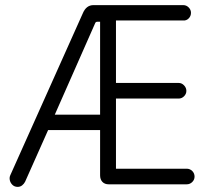

<svg xmlns="http://www.w3.org/2000/svg" viewBox="-20 -720 837 750"><path d="M49 10Q37 10 29 2.5Q21 -5 18.5 -15.5Q16 -26 20 -35L303 -667Q310 -684 320.5 -692Q331 -700 345 -700H696Q708 -700 717 -691Q726 -682 726 -670Q726 -657 717 -648Q708 -639 696 -640H433V-396H678Q690 -396 699 -386.5Q708 -377 708 -365Q708 -353 699 -344Q690 -335 678 -335H433V-61H709Q722 -61 731 -52Q740 -43 740 -30Q740 -18 731 -9Q722 0 709 0H405Q389 0 380 -9.5Q371 -19 371 -35V-212H168L78 -10Q74 -2 66.5 4Q59 10 49 10ZM194 -272H371V-635H360Q354 -635 352 -630Z"/></svg>

Font: National Park Light
Style: Regular
Weight: 300
Designer: Andrea Herstowski, Ben Hoepner
Version: Version 1.009